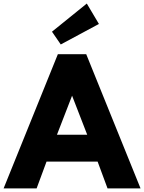

<svg xmlns="http://www.w3.org/2000/svg" viewBox="-46 -1053 805 1073"><path d="M-25.9 0H158.6L214.1 -150H499.5L555 0H739.5L435.9 -750H277.3ZM244.5 -875.9 293.6 -804.5 506.8 -919.1 439.1 -1033.2ZM356.8 -518.2 441.4 -300H272.3Z"/></svg>

Font: Spartan MB ExtBd
Style: Regular
Weight: 800
Designer: Matt Bailey, Mirko Velimirovic
Foundry: Matt Bailey
Version: Version 1.005